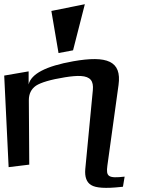

<svg xmlns="http://www.w3.org/2000/svg" viewBox="-75 -760 668 912"><path d="M435 27 488 -356C504 -471 433 -497 273 -469C143 -446 73 -409 61 -359V-421L-55 -401L-34 34L64 22L62 -284C62 -314 73 -337 96 -353C119 -368 165 -382 234 -393C265 -398 290 -400 309 -399C355 -396 370 -375 366 -332L330 44C327 80 336 106 358 119C380 133 427 136 499 128L509 127L517 79C439 88 428 79 435 27ZM272 -521 328 -740 169 -708 203 -508Z"/></svg>

Font: Gamestation Warped
Style: Regular
Weight: 400
Designer: Jonas Hecksher
Foundry: Jonas Hecksher, Playtypeª, e-types AS
Version: Version 1.003